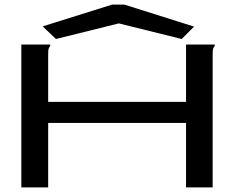

<svg xmlns="http://www.w3.org/2000/svg" viewBox="-20 -817 1040 837"><path d="M73 -623H199V-616Q193 -610 191.5 -603Q190 -596 190 -579V-373H791V-623H916V-616Q910 -610 908.5 -603Q907 -596 907 -579V0H791V-281H190V0H73ZM224 -647 166 -702 469 -797H522L826 -701L772 -647L498 -715Z"/></svg>

Font: Inconsolata UltraExpanded SemiBold
Style: Regular
Weight: 600
Width: 9
Monospace: yes
Designer: Raph Levien, Cyreal, Brenton Simpson
Foundry: Raph Levien, Cyreal, Google
Version: Version 3.001; ttfautohint (v1.8.2.53-6de2)